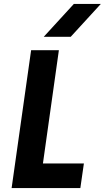

<svg xmlns="http://www.w3.org/2000/svg" viewBox="-20 -955 532 975"><path d="M39 0 138 -700H279L198 -125H406L388 0ZM202 -768 355 -935H492L339 -768Z"/></svg>

Font: Finlandica SemiBold
Style: Italic
Weight: 600
Italic angle: -8°
Designer: Niklas Ekholm, Juho Hiilivirta, Jaakko Suomalainen
Foundry: Helsinki Type Studio
Version: Version 1.063